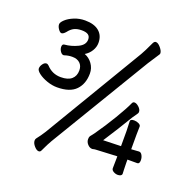

<svg xmlns="http://www.w3.org/2000/svg" viewBox="-134 -848 1025 1030"><g transform="rotate(20 378.5 -333.0)"><path d="M309 -436Q309 -377 275 -341.5Q241 -306 168 -306Q139 -306 109.5 -316.5Q80 -327 61 -341.5Q42 -356 42 -368Q42 -381 51.5 -394Q61 -407 72 -407Q79 -407 86 -400Q119 -364 168 -364Q209 -364 229.5 -382Q250 -400 250 -432Q250 -458 234 -473Q218 -488 190 -488Q168 -488 147 -481L142 -480Q132 -480 123.5 -492.5Q115 -505 115 -518Q115 -534 127 -535Q165 -538 201.5 -555.5Q238 -573 238 -604Q238 -622 226 -630.5Q214 -639 189 -639Q164 -639 146.5 -630.5Q129 -622 114 -602Q101 -587 91 -587Q83 -587 73 -601Q63 -615 63 -628Q63 -639 80 -655Q97 -671 126 -683Q155 -695 188 -695Q240 -695 268 -671.5Q296 -648 296 -606Q296 -582 282.5 -560Q269 -538 247 -525Q274 -515 291.5 -490.5Q309 -466 309 -436ZM157 -10Q176 -34 193 -61L532 -629Q544 -649 569 -703Q575 -716 584 -716Q597 -716 612 -698Q627 -680 627 -667Q627 -664 625 -660Q608 -635 582 -594L239 -24Q227 -4 206 41Q202 50 193 50Q181 50 167 34Q153 18 153 3Q153 -5 157 -10ZM424 -120Q429 -127 434 -132.5Q439 -138 442 -143Q483 -201 521 -264.5Q559 -328 575 -364Q579 -372 587 -372Q599 -372 613 -359Q627 -346 627 -332Q627 -326 623 -321Q607 -299 603 -292Q556 -213 498 -124L599 -127V-214L597 -269Q597 -281 619 -281Q632 -281 644.5 -275Q657 -269 657 -260L656 -214V-130L700 -133Q711 -133 718 -120Q725 -107 725 -92Q725 -71 712 -71H656V-55L657 -13Q658 -4 658 9Q658 16 651.5 20Q645 24 635 24Q622 24 610 17Q598 10 598 -1L599 -56V-69L478 -63Q472 -63 460 -60H458Q444 -60 432 -73Q420 -86 420 -102Q420 -114 424 -120Z"/></g></svg>

Font: Iansui 0.93
Style: Regular
Weight: 400
Designer: But Ko / Fontworks Inc.
Foundry: zi-hi.com / Fontworks Inc.
Version: Version 0.931